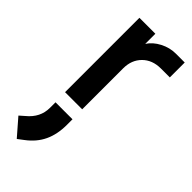

<svg xmlns="http://www.w3.org/2000/svg" viewBox="-275 -546 911 911"><g transform="rotate(45 180.0 -91.0)"><path d="M64 -499H171V-431Q191 -462 228.5 -481.5Q266 -501 306 -501H366V-401H306Q249 -401 214 -366Q179 -331 179 -275V0H64ZM-14 235 11 213Q66 168 66 103V66H180V103Q180 167 157.5 214.5Q135 262 88 297L59 319Z"/></g></svg>

Font: Bai Jamjuree SemiBold
Style: Regular
Weight: 600
Version: Version 1.000; ttfautohint (v1.6)